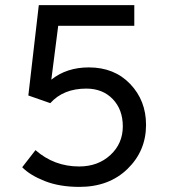

<svg xmlns="http://www.w3.org/2000/svg" viewBox="-20 -720 661 752"><path d="M291 12Q213 12 155 -11Q97 -34 67 -65L119 -132Q192 -68 290 -68Q364 -68 412.5 -113Q461 -158 461 -225Q461 -291 421.5 -332Q382 -373 318 -373Q228 -373 177 -316L91 -346L132 -700H506V-619H208L181 -408Q241 -456 328 -456Q428 -456 490 -391Q552 -326 552 -231Q552 -129 479.5 -58.5Q407 12 291 12Z"/></svg>

Font: Overpass
Style: Regular
Weight: 400
Designer: Delve Withrington, Thomas Jockin
Foundry: Delve Fonts
Version: Version 3.000;DELV;Overpass